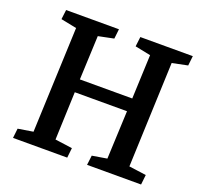

<svg xmlns="http://www.w3.org/2000/svg" viewBox="-122 -836 1013 972"><g transform="rotate(20 384.5 -350.0)"><path d="M539.1 -324.2H257.8L248 -65.9L340.8 -53.2L335 0H43L48.8 -51.8L129.9 -64.9L152.8 -631.8L67.9 -648.9L74.2 -700.2H358.9L353 -647.9L270 -630.9L259.8 -394H542L551.8 -630.9L467.8 -647.9L474.1 -700.2H756.8L751 -647.9L668 -630.9L646 -65.9L738.8 -53.2L732.9 0H441.9L448.2 -51.8L527.8 -64.9Z"/></g></svg>

Font: Literata Book SemiBold
Style: Italic
Weight: 600
Italic angle: -3°
Designer: Latin by Veronika Burian and Jose Scaglione. Greek by Irene Vlachou. Cyrillic by Vera Evstafieva
Foundry: TypeTogether
Version: Version 1.003;PS 001.003;hotconv 1.0.88;makeotf.lib2.5.64775